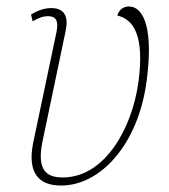

<svg xmlns="http://www.w3.org/2000/svg" viewBox="-20 -564 524 594"><path d="M169 10C290 10 406 -115 433 -309C455 -467 428 -544 378 -544C367 -544 349 -538 343 -516C393 -504 428 -455 408 -308C388 -166 304 -15 174 -15C123 -15 94 -38 111 -124L183 -468C192 -510 182 -539 138 -539C118 -539 97 -532 76 -519L81 -498C103 -511 116 -514 128 -514C152 -514 162 -501 155 -466L83 -124C64 -32 97 10 169 10Z"/></svg>

Font: Noto Serif SemiCondensed Thin
Style: Italic
Weight: 100
Width: 4
Italic angle: -12°
Designer: Monotype Design Team
Foundry: Monotype Imaging Inc.
Version: Version 2.013